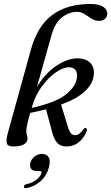

<svg xmlns="http://www.w3.org/2000/svg" viewBox="-20 -746 572 989"><path d="M424.5 -64.5Q389 8.5 322 8.5Q294 8.5 276.8 -8Q259.5 -24.5 249 -64L217 -183Q179 -173 135.5 -164.5Q123 -119.5 119.2 -100.8Q115.5 -82 115.5 -70Q115.5 -58.5 118.5 -50.2Q121.5 -42 121.5 -31.5Q121.5 -12.5 102.2 -2Q83 8.5 48.5 8.5Q19.5 8.5 15 -7.5Q10.5 -23.5 20.5 -61.5L139.5 -491.5Q172.5 -611 248.2 -668.2Q324 -725.5 446 -725.5Q489.5 -725.5 511 -711.5Q532.5 -697.5 532.5 -676.5Q532.5 -660 521.2 -649.2Q510 -638.5 489.5 -638.5Q469.5 -638.5 451.5 -650.2Q433.5 -662 415.5 -673.5Q397.5 -685 377.5 -685Q336.5 -685 299.5 -656.8Q262.5 -628.5 243.5 -559Q225 -492 205.5 -423.2Q186 -354.5 170 -297.5Q211.5 -368 270.5 -407.2Q329.5 -446.5 383 -445.5Q423.5 -444.5 445.5 -421.5Q467.5 -398.5 463 -359Q459 -315.5 418.5 -276.8Q378 -238 294.5 -207L329 -95Q336.5 -69 345.5 -59.2Q354.5 -49.5 367 -49.5Q389.5 -49.5 410 -81.5Q416 -88 421.5 -86.5Q426 -85.5 427.8 -80Q429.5 -74.5 424.5 -64.5ZM145.5 -198.5Q144 -194 143 -190Q262.5 -216.5 315.8 -256.5Q369 -296.5 376 -345Q380 -370.5 369.2 -384.5Q358.5 -398.5 338 -399.5Q307.5 -400.5 268.8 -374Q230 -347.5 196.2 -301.8Q162.5 -256 145.5 -198.5ZM170 135Q147.5 135 139.5 122.5Q131.5 110 136.5 92Q142 72 159 59.5Q176 47 196.5 47Q220.5 47 230.8 64.2Q241 81.5 232 116Q220.5 159.5 189.8 187Q159 214.5 118.5 222.5Q103 225.5 103 215.5Q104 205 115.5 203Q148 196 168.8 178.8Q189.5 161.5 193.5 145.5Q196.5 135 186.5 135Z"/></svg>

Font: Fraunces 144pt Soft
Style: Italic
Weight: 400
Italic angle: -16°
Version: Version 1.000;[b76b70a41]